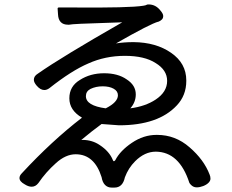

<svg xmlns="http://www.w3.org/2000/svg" viewBox="-20 -767 1040 861"><path d="M454.1 -281.2Q508.8 -308.6 508.8 -339.8Q508.8 -358.4 489.7 -369.1Q470.7 -379.9 440.4 -379.9Q410.2 -379.9 385.7 -368.2Q365.2 -357.4 365.2 -335.9Q365.2 -293 454.1 -281.2ZM347.7 -239.3Q291 -272.5 291 -326.2Q291 -379.9 337.9 -408.2Q384.8 -438.5 446.8 -438.5Q508.8 -438.5 547.9 -411.1Q588.9 -384.8 588.9 -343.8Q588.9 -308.6 564.5 -281.2Q631.8 -290 677.7 -320.3Q729.5 -354.5 729.5 -404.3Q729.5 -453.1 677.7 -484.4Q627.9 -516.6 540 -516.6Q452.1 -516.6 376 -482.4Q300.8 -450.2 202.1 -372.1Q190.4 -363.3 178.7 -363.3Q161.1 -363.3 144.5 -382.8Q131.8 -397.5 131.8 -409.2Q131.8 -425.8 149.4 -436.5Q254.9 -510.7 528.3 -667L471.7 -665Q303.7 -660.2 290 -656.2Q289.1 -656.2 285.2 -656.2Q263.7 -656.2 252.4 -668Q241.2 -679.7 240.2 -702.1Q238.3 -728.5 238.3 -729.5Q238.3 -730.5 239.7 -731.9Q241.2 -733.4 243.2 -733.4H310.5Q561.5 -731.4 622.1 -741.2Q634.8 -743.2 636.7 -745.1Q638.7 -747.1 646.5 -747.1Q678.7 -747.1 700.2 -718.8Q711.9 -705.1 711.9 -695.3Q711.9 -685.5 706.1 -679.7Q700.2 -673.8 691.4 -669.9Q691.4 -669.9 690.4 -669.9Q655.3 -661.1 500 -572.3Q537.1 -578.1 579.1 -578.1Q679.7 -577.1 747.1 -530.3Q815.4 -483.4 815.4 -406.2Q815.4 -405.3 815.4 -404.3Q815.4 -338.9 772.5 -293.9Q689.5 -205.1 513.7 -205.1L435.5 -210.9Q391.6 -178.7 344.7 -139.6Q346.7 -139.6 349.6 -139.6Q393.6 -139.6 427.7 -116.2Q470.7 -87.9 486.3 -48.8Q488.3 -43.9 490.7 -43.9Q493.2 -43.9 497.1 -48.8Q518.6 -90.8 571.3 -126.5Q624 -162.1 681.6 -162.1Q682.6 -162.1 684.6 -162.1Q766.6 -162.1 830.1 -106.4Q894.5 -50.8 919.9 15.6Q923.8 24.4 923.8 34.2Q923.8 43.9 915 52.7Q906.2 61.5 891.1 67.4Q876 73.2 861.8 73.2Q847.7 73.2 836.9 62.5Q831.1 56.6 829.1 52.7Q784.2 -85.9 678.7 -86.9Q628.9 -86.9 585.9 -43.9Q555.7 -13.7 540 28.3Q530.3 74.2 493.2 74.2H480.5Q462.9 74.2 451.2 62.5Q439.5 50.8 435.5 27.3Q403.3 -75.2 319.3 -75.2Q274.4 -75.2 230.5 -35.2Q185.5 4.9 152.3 53.7Q139.6 70.3 122.1 70.3Q107.4 70.3 90.8 59.6Q67.4 46.9 67.4 31.2Q67.4 20.5 78.1 9.8Q212.9 -135.7 347.7 -239.3Z"/></svg>

Font: TaiwanPearl
Style: Regular
Weight: 400
Version: Version 2.102